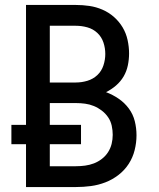

<svg xmlns="http://www.w3.org/2000/svg" viewBox="-20 -755 640 775"><path d="M85 0V-173H26V-251H85V-735H286Q314 -735 341 -731Q368 -727 393.5 -716Q419 -705 440 -686.5Q461 -668 475 -644.5Q489 -621 495 -593.5Q501 -566 501 -539Q501 -515 496 -491Q491 -467 479 -446.5Q467 -426 448.5 -410Q430 -394 408 -383Q435 -373 459 -356.5Q483 -340 500 -317Q517 -294 524 -266Q531 -238 531 -209Q531 -179 523.5 -149Q516 -119 499.5 -93.5Q483 -68 458.5 -49Q434 -30 405.5 -19Q377 -8 347 -4Q317 0 286 0ZM181 -422H286Q310 -422 333 -429Q356 -436 373 -452Q390 -468 397.5 -491Q405 -514 405 -537Q405 -561 397.5 -583.5Q390 -606 373 -622Q356 -638 333 -644.5Q310 -651 286 -651H181ZM181 -84H286Q305 -84 323.5 -86.5Q342 -89 359 -95.5Q376 -102 391 -113.5Q406 -125 416 -140.5Q426 -156 430.5 -174Q435 -192 435 -211Q435 -229 431 -247.5Q427 -266 416.5 -281.5Q406 -297 391 -308.5Q376 -320 359 -327Q342 -334 323.5 -336.5Q305 -339 286 -339H181V-251H307V-173H181Z"/></svg>

Font: Iosevka SS04 Medium Extended
Style: Regular
Weight: 500
Width: 7
Monospace: yes
Designer: Belleve Invis
Foundry: Belleve Invis
Version: Version 19.0.0; ttfautohint (v1.8.4)